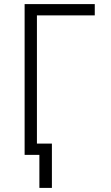

<svg xmlns="http://www.w3.org/2000/svg" viewBox="-20 -755 540 936"><path d="M172 161V0H100V-735H442V-680H160V-55H233V161Z"/></svg>

Font: Iosevka Custom Light
Style: Regular
Weight: 300
Monospace: yes
Designer: Belleve Invis
Foundry: Belleve Invis
Version: Version 27.3.5